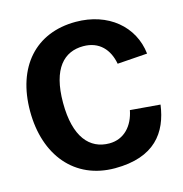

<svg xmlns="http://www.w3.org/2000/svg" viewBox="-111 -854 919 965"><g transform="rotate(-15 348.5 -371.0)"><path d="M368 -752C159 -752 31 -607 31 -377C31 -147 161 10 370 10C576 10 654 -99 673 -240L517 -253C502 -175 452 -118 375 -118C273 -118 202 -196 202 -375C202 -554 274 -624 373 -624C457 -624 504 -570 518 -494L674 -505C658 -650 537 -752 368 -752Z"/></g></svg>

Font: Cheyenne Sans
Style: Bold
Weight: 700
Designer: The Public Sans project authors (U.S. Web Design System), Libre Franklin designed by Pablo Impallari and Rodrigo Fuenzal
Foundry: The Cheyenne Sans Project Authors
Version: Version 2.007